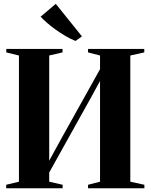

<svg xmlns="http://www.w3.org/2000/svg" viewBox="-20 -1004 804 1024"><path d="M13 0V-18.5L81 -35V-708L13.5 -724.5V-743H313.5V-724.5L242.5 -708V-147L305.5 -262L513.5 -635V-708L449.5 -724.5V-743H749.5V-724.5L675 -708V-35L750 -18.5V0H449.5V-18.5L513.5 -35V-572L464 -481.5L242.5 -84V-35L314 -18.5V0ZM381.5 -786Q355 -797 328.5 -812.5Q302 -828 277.2 -845.8Q252.5 -863.5 232 -881.2Q211.5 -899 196.5 -915L277.5 -983.5L417 -810L383.5 -786Z"/></svg>

Font: Merriweather 144pt
Style: Bold
Weight: 700
Version: Version 2.100